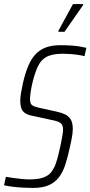

<svg xmlns="http://www.w3.org/2000/svg" viewBox="-26 -919 446 947"><path d="M136 8Q113 8 87 6.5Q61 5 37 2Q13 -1 -6 -5L3 -47Q20 -44 41 -41Q62 -38 83.5 -36Q105 -34 120 -34Q143 -34 165 -37.5Q187 -41 206 -52Q225 -63 237 -86Q243 -94 249.5 -113Q256 -132 262 -156Q268 -180 273 -204Q278 -228 281.5 -248.5Q285 -269 285 -279Q285 -296 279 -305Q273 -314 260 -319Q247 -324 225 -328L124 -350Q96 -357 85 -373.5Q74 -390 74 -422Q74 -440 78 -462.5Q82 -485 88 -513Q99 -559 113 -593Q127 -627 148 -650Q169 -673 199 -684.5Q229 -696 271 -696Q298 -696 323 -694.5Q348 -693 368.5 -689.5Q389 -686 400 -683L391 -642Q380 -645 361 -648Q342 -651 321.5 -652.5Q301 -654 283 -654Q255 -654 234.5 -649.5Q214 -645 200 -636.5Q186 -628 176 -616Q163 -599 153 -573Q143 -547 136 -519Q129 -491 125.5 -467Q122 -443 122 -431Q122 -408 132 -400.5Q142 -393 164 -388L255 -368Q278 -363 295.5 -354.5Q313 -346 323 -329.5Q333 -313 333 -282Q333 -273 331.5 -259.5Q330 -246 326.5 -229Q323 -212 318 -190Q308 -143 296 -106.5Q284 -70 264.5 -44.5Q245 -19 214.5 -5.5Q184 8 136 8ZM262 -762V-767L334 -899H384V-894L292 -762Z"/></svg>

Font: Saira Condensed ExtraLight
Style: Italic
Weight: 250
Width: 3
Italic angle: -12°
Designer: Hector Gatti with collaboration of the Omnibus-Type team
Foundry: Omnibus-Type
Version: Version 1.101